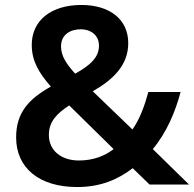

<svg xmlns="http://www.w3.org/2000/svg" viewBox="-20 -744 783 774"><path d="M308 -724C188 -724 108 -663 108 -563C108 -499 136 -451 185 -395C98 -346 45 -292 45 -190C45 -67 138 10 291 10C385 10 455 -20 515 -66L583 0H742L596 -143C652 -210 687 -294 708 -373H578C563 -318 544 -265 514 -222L354 -376C436 -423 497 -481 497 -570C497 -668 420 -724 308 -724ZM306 -626C345 -626 379 -603 379 -560C379 -515 348 -483 283 -447C248 -486 226 -518 226 -557C226 -605 264 -626 306 -626ZM259 -319 438 -143C403 -116 357 -97 298 -97C227 -97 177 -137 177 -200C177 -253 208 -286 259 -319Z"/></svg>

Font: Noto Sans Tai Tham SemiBold
Style: Regular
Weight: 600
Designer: Monotype Design Team 2013. Revised by David WIlliams 2020
Foundry: Monotype Imaging Inc.
Version: Version 2.002